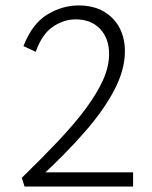

<svg xmlns="http://www.w3.org/2000/svg" viewBox="-20 -684 557 704"><path d="M60 -32Q135 -105 194.5 -168Q254 -231 295 -286.5Q336 -342 358 -391Q380 -440 380 -486Q380 -543 347 -578Q314 -613 257 -613Q214 -613 174 -586Q134 -559 111 -494L66 -515Q98 -597 153 -630.5Q208 -664 268 -664Q323 -664 361 -641.5Q399 -619 418.5 -581.5Q438 -544 438 -496Q438 -429 400 -355.5Q362 -282 291 -200.5Q220 -119 121 -28L127 -52H468V0H70Z"/></svg>

Font: Ysabeau Office Light
Style: Regular
Weight: 300
Designer: Christian Thalmann (Catharsis Fonts)
Version: Version 2.001;gftools[0.9.30]; featfreeze: tnum,lnum,ss02